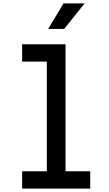

<svg xmlns="http://www.w3.org/2000/svg" viewBox="-20 -1108 640 1128"><path d="M110 -848H365V-102H510V0H110V-102H255V-746H110ZM263 -938 353 -1088H477L357 -938Z"/></svg>

Font: Martian Mono Condensed
Style: Regular
Weight: 400
Width: 3
Designer: Roman Shamin
Foundry: Evil Martians
Version: Version 1.000